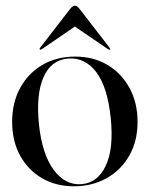

<svg xmlns="http://www.w3.org/2000/svg" viewBox="-20 -642 524 672"><path d="M243.5 -444Q306.5 -444 355.8 -415Q405 -386 433.2 -334.2Q461.5 -282.5 461.5 -215.5Q461.5 -148.5 432.8 -97.8Q404 -47 353.5 -18.5Q303 10 238.5 10Q175.5 10 126.8 -18.5Q78 -47 50.2 -97.8Q22.5 -148.5 22.5 -215.5Q22.5 -282.5 50.5 -334Q78.5 -385.5 128.2 -414.8Q178 -444 243.5 -444ZM266.5 2.5Q322 -2.5 350.2 -62Q378.5 -121.5 367.5 -229Q356.5 -337.5 316.8 -389.8Q277 -442 217.5 -437Q158.5 -432 132 -371.2Q105.5 -310.5 116.5 -205Q128 -100 168.8 -46.2Q209.5 7.5 266.5 2.5ZM364.5 -468.5Q363 -467 358 -470L242 -549L126.5 -470Q121.5 -467 119.5 -468.5Q117 -470.5 120.5 -475L226.5 -612Q234.5 -622 242 -622Q249.5 -622 257.5 -612L363.5 -475Q367 -470.5 364.5 -468.5Z"/></svg>

Font: Fraunces144ptRegular
Style: Regular
Weight: 400
Version: Version 1.000;[0bf87f6ff]